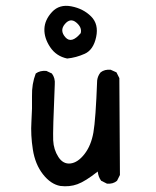

<svg xmlns="http://www.w3.org/2000/svg" viewBox="-20 -647 540 666"><path d="M189 -2Q156 -8 129 -42.5Q102 -77 94 -128Q86 -179 89 -225Q92 -271 91 -313.5Q90 -356 104 -392Q119 -403 141 -401L160 -392Q172 -376 170 -354Q163 -193 164.5 -160.5Q166 -128 182.5 -102.5Q199 -77 224.5 -80Q250 -83 273 -112.5Q296 -142 304 -187.5Q312 -233 317 -368Q319 -384 329 -396Q343 -407 364 -405L384 -396L394 -376L396 -40L386 -20Q372 -8 351 -10L331 -20Q321 -33 319 -52Q276 -18 248.5 -8Q221 2 189 -2ZM213 -444Q175 -452 154 -483.5Q133 -515 134 -546.5Q135 -578 160.5 -605.5Q186 -633 227.5 -625Q269 -617 296 -590Q323 -563 313.5 -518.5Q304 -474 274 -460.5Q244 -447 213 -444ZM260 -532Q265 -552 244.5 -569Q224 -586 205 -563.5Q186 -541 207 -517.5Q228 -494 260 -532Z"/></svg>

Font: Kosefont JP
Style: Regular
Weight: 400
Designer: Nozomi Seto 瀬戸のぞみ
Version: Version 3.00;June 19, 2020